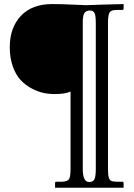

<svg xmlns="http://www.w3.org/2000/svg" viewBox="-20 -666 642 921"><path d="M498 144Q498 172.4 501.7 184.8Q505.4 197.3 512.7 201.2Q520 205.1 537.6 205.6H567.4Q572.8 205.6 572.8 213.4V234.4H244.1V213.4Q244.1 205.6 250 205.6H279.3Q303.7 204.6 311 193.4Q318.4 182.1 318.4 143.1V-227.1Q294.9 -214.8 240.7 -214.8Q213.9 -214.8 186.8 -220.7Q159.7 -226.6 130.1 -242.7Q100.6 -258.8 78.1 -283Q55.7 -307.1 41.3 -347.7Q26.9 -388.2 26.9 -439.5Q26.9 -533.2 80.1 -589.8Q133.3 -646.5 230.5 -646.5Q273.9 -646.5 329.8 -643.8Q385.7 -641.1 393.1 -641.1L462.4 -643.6L572.8 -646.5V-625Q572.8 -618.2 567.4 -618.2H537.6Q512.2 -618.2 505.1 -605.2Q498 -592.3 498 -555.7ZM406.7 207Q427.2 207 433.3 193.1Q439.5 179.2 439.5 145V-555.7Q439.5 -576.7 437.5 -589.4Q435.5 -602.1 430.7 -607.4Q425.8 -612.8 421.9 -614Q418 -615.2 410.2 -615.7Q400.9 -615.7 394.3 -611.8Q387.7 -607.9 384.5 -602.8Q381.3 -597.7 379.4 -588.1Q377.4 -578.6 377.2 -571.8Q377 -564.9 377 -553.2V143.1Q377 207 406.7 207Z"/></svg>

Font: Libertinage
Style: f
Weight: 400
Designer: OSP
Foundry: OSP
Version: Version 1.0; 2008; OFL relea